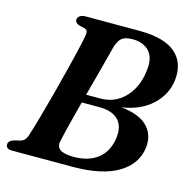

<svg xmlns="http://www.w3.org/2000/svg" viewBox="-103 -802 900 904"><g transform="rotate(15 346.5 -350.0)"><path d="M205.5 -700H465Q589 -700 643.8 -652Q698.5 -604 689 -519.5Q680.5 -447 624.8 -395.2Q569 -343.5 479 -330.5Q570 -320 608.5 -278.8Q647 -237.5 639 -174.5Q628 -93.5 549.5 -46.8Q471 0 326 0H34Q16 0 9.8 -6.5Q3.5 -13 3.5 -22.5Q3.5 -41 32.5 -49.5L58 -55.5Q73 -60 80.2 -68.2Q87.5 -76.5 92 -90.5Q104.5 -129.5 120.5 -186Q136.5 -242.5 153.2 -305.5Q170 -368.5 184.8 -427.5Q199.5 -486.5 210.2 -531.5Q221 -576.5 224.5 -596Q229.5 -619 228.8 -629.2Q228 -639.5 214 -645L187 -651Q166.5 -658.5 166.5 -672.5Q166.5 -684.5 176.2 -692.2Q186 -700 205.5 -700ZM369 -595.5Q357 -548 339 -481Q321 -414 302.5 -344.5H371Q443.5 -344.5 491.5 -395.2Q539.5 -446 549 -527.5Q557.5 -589.5 529 -621.5Q500.5 -653.5 447 -653.5Q411.5 -653.5 394.8 -640Q378 -626.5 369 -595.5ZM242 -103Q228 -46.5 320.5 -46.5Q392.5 -46.5 437 -80.5Q481.5 -114.5 492 -179.5Q501.5 -240 471.5 -272Q441.5 -304 378.5 -304H292Q275.5 -241.5 262 -187.8Q248.5 -134 242 -103Z"/></g></svg>

Font: Fraunces 9pt S000 SemiBold
Style: Italic
Weight: 600
Italic angle: -16°
Version: Version 1.000; ttfautohint (v1.8.3)